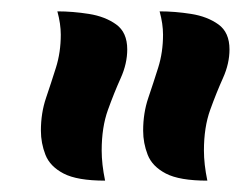

<svg xmlns="http://www.w3.org/2000/svg" viewBox="-20 -847 424 338"><path d="M204 -760Q204 -735 192.5 -709.5Q181 -684 170 -653.5Q159 -623 159 -582Q159 -558 165 -529Q116 -529 92 -541.5Q68 -554 60 -574.5Q52 -595 52 -617Q52 -648 61 -674.5Q70 -701 78.5 -728Q87 -755 87 -786Q87 -805 81 -827Q108 -827 136.5 -822.5Q165 -818 184.5 -804Q204 -790 204 -760ZM384 -760Q384 -735 372.5 -709.5Q361 -684 350 -653.5Q339 -623 339 -582Q339 -558 345 -529Q296 -529 272 -541.5Q248 -554 240 -574.5Q232 -595 232 -617Q232 -648 241 -674.5Q250 -701 258.5 -728Q267 -755 267 -786Q267 -805 261 -827Q288 -827 316.5 -822.5Q345 -818 364.5 -804Q384 -790 384 -760Z"/></svg>

Font: Merienda SemiBold
Style: Regular
Weight: 600
Designer: Eduardo Rodriguez Tunni
Foundry: Eduardo Rodriguez Tunni
Version: Version 2.001; ttfautohint (v1.8.4.7-5d5b)